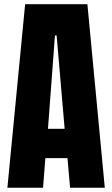

<svg xmlns="http://www.w3.org/2000/svg" viewBox="-20 -879 525 899"><path d="M14.6 0 97.7 -859.4H389.2L470.7 0H308.1L295.9 -138.7H192.4L181.6 0ZM204.6 -275.9H282.7L245.1 -712.9H237.3Z"/></svg>

Font: Anton SC
Style: Regular
Weight: 400
Designer: Vernon Adams
Foundry: Vernon Adams
Version: Version 2.116; ttfautohint (v1.8.4.7-5d5b)